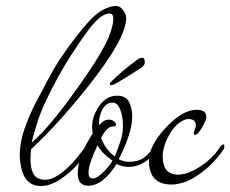

<svg xmlns="http://www.w3.org/2000/svg" viewBox="-20 -609 770 642"><path d="M117 13Q63 13 50 -52Q49 -61 47.5 -70Q46 -79 46 -88Q46 -133 62.5 -180Q79 -227 103 -272Q127 -317 147 -355Q166 -390 189.5 -424.5Q213 -459 236 -488Q259 -517 275 -535Q301 -564 325 -576.5Q349 -589 368 -589Q381 -589 391 -576Q402 -562 402 -549Q402 -480 273 -318Q222 -254 175 -202.5Q128 -151 84 -110Q83 -102 82.5 -93.5Q82 -85 82 -77Q82 -43 93 -25.5Q104 -8 132 -8Q160 -8 197.5 -40.5Q235 -73 275 -132Q278 -137 282 -138Q288 -138 288 -131Q288 -126 286 -123Q272 -99 254.5 -77Q237 -55 215 -35Q190 -13 165.5 0Q141 13 117 13ZM86 -132Q114 -156 152.5 -201.5Q191 -247 234 -308Q331 -442 350 -502Q359 -531 359 -545Q359 -564 346 -564Q317 -564 275 -508Q251 -476 219 -426.5Q187 -377 157 -319Q122 -252 107.5 -208Q93 -164 86 -132Z M275 12Q240 12 240 -29Q240 -86 290 -163Q289 -168 288.5 -174Q288 -180 288 -185Q288 -221 312 -255Q336 -289 371 -289Q401 -289 411.5 -268Q422 -247 422 -221Q422 -199 417 -179Q412 -158 402 -132Q392 -106 377 -77Q392 -68 411 -68Q428 -68 443 -72.5Q458 -77 471 -90Q484 -103 491.5 -113Q499 -123 498 -122Q500 -124 502 -124Q506 -124 508.5 -119Q511 -114 507 -109Q491 -86 465.5 -68.5Q440 -51 410 -51Q387 -51 370 -61Q324 12 275 12ZM364 -86Q377 -118 384 -141Q391 -164 391 -184V-192Q391 -219 382 -242.5Q373 -266 356 -266Q333 -266 320 -238Q311 -219 311 -196V-190Q327 -209 343 -209Q358 -209 365 -199Q368 -195 368 -192Q368 -186 356 -186Q338 -186 318 -148Q332 -109 364 -86ZM291 -12Q304 -12 328 -36Q338 -46 345 -55Q352 -64 356 -72Q322 -95 306 -123Q276 -60 276 -32Q276 -12 291 -12ZM353 -324Q347 -324 347 -328Q347 -331 350 -334Q388 -372 437 -408Q443 -413 448 -414.5Q453 -416 455 -416Q457 -416 460.5 -414Q464 -412 464 -400Q464 -395 461 -391Q458 -387 456 -385Q453 -383 438.5 -373.5Q424 -364 405.5 -352.5Q387 -341 372 -332.5Q357 -324 353 -324Z M553 8Q478 8 478 -72Q478 -98 493 -126Q508 -154 535 -183Q591 -242 638 -242Q670 -242 670 -217Q670 -208 656 -183Q641 -158 632 -158Q628 -158 628 -163Q628 -167 631 -176Q635 -184 635 -190Q635 -211 609 -211Q598 -211 581 -199.5Q564 -188 550 -165Q524 -122 524 -86Q524 -25 576 -25Q598 -25 624.5 -38Q651 -51 675.5 -71.5Q700 -92 713 -114Q721 -126 726 -126Q730 -126 730 -123V-119Q730 -117 729.5 -114Q729 -111 727 -109Q712 -87 691 -64.5Q670 -42 635 -19Q617 -7 595.5 0.5Q574 8 553 8Z"/></svg>

Font: Corinthia
Style: Regular
Weight: 400
Designer: Robert E. Leuschke
Foundry: Robert E. Leuschke
Version: Version 1.013; ttfautohint (v1.8.3)